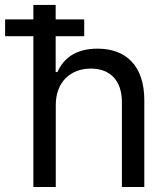

<svg xmlns="http://www.w3.org/2000/svg" viewBox="-58 -747 671 767"><path d="M164.8 -327.1C164.8 -420.1 224.1 -473 305 -473C382.5 -473 429 -424.4 429 -339.1V0H518.5V-346.6C518.5 -485.8 443.9 -552.6 332 -552.6C246.4 -552.6 197.1 -516.3 171.5 -459.2H164.4V-602.3H278.4V-669.4H164.4V-727.3H75.3V-669.4H-37.6V-602.3H75.3V0H164.8Z"/></svg>

Font: Margiela Sans Text
Style: Regular
Weight: 400
Designer: Stefan Endress, Andreas Faust
Version: Version 1.100;FEAKit 1.0